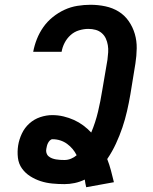

<svg xmlns="http://www.w3.org/2000/svg" viewBox="-20 -763 640 804"><path d="M341 21Q339 13 337.5 5Q336 -3 335 -11Q314 -1 292.5 3.5Q271 8 250 8Q224 8 198.5 5.5Q173 3 150 -4.5Q127 -12 106.5 -25Q86 -38 72 -57.5Q58 -77 55 -102.5Q52 -128 56 -154Q60 -179 71.5 -203.5Q83 -228 103 -246Q123 -264 148.5 -272.5Q174 -281 199 -281Q223 -281 246 -275.5Q269 -270 290 -260.5Q311 -251 329 -237.5Q347 -224 362 -208Q380 -251 390.5 -295.5Q401 -340 408 -384L430 -513Q432 -529 433 -544Q434 -559 431.5 -574Q429 -589 423 -602Q417 -615 406 -624.5Q395 -634 380.5 -638Q366 -642 350 -642Q331 -642 311 -636Q291 -630 275.5 -616Q260 -602 250.5 -583.5Q241 -565 238 -546H119Q124 -573 134.5 -599.5Q145 -626 161.5 -649.5Q178 -673 201 -691.5Q224 -710 250 -722Q276 -734 304 -738.5Q332 -743 359 -743Q391 -743 421.5 -736.5Q452 -730 477 -714.5Q502 -699 519 -674.5Q536 -650 544.5 -621Q553 -592 552.5 -560.5Q552 -529 547 -497L526 -368Q520 -333 512 -298Q504 -263 492.5 -229Q481 -195 465.5 -161.5Q450 -128 429 -97Q438 -74 444.5 -49.5Q451 -25 457 0ZM250 -93Q264 -93 277.5 -98.5Q291 -104 301 -113Q294 -127 284 -139Q274 -151 261 -160.5Q248 -170 232.5 -175Q217 -180 200 -180Q194 -180 189 -175Q184 -170 181 -164Q178 -158 176.5 -152Q175 -146 174 -140Q172 -131 174.5 -122.5Q177 -114 183.5 -108.5Q190 -103 198 -100Q206 -97 214.5 -95.5Q223 -94 232 -93.5Q241 -93 250 -93Z"/></svg>

Font: Iosevka HT Extended
Style: Bold Italic
Weight: 700
Width: 7
Italic angle: -9°
Monospace: yes
Designer: Belleve Invis
Foundry: Belleve Invis
Version: Version 32.3.0; ttfautohint (v1.8.4)